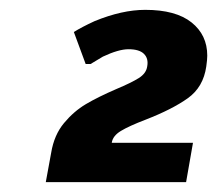

<svg xmlns="http://www.w3.org/2000/svg" viewBox="-20 -730 441 390"><path d="M84 -420Q90 -456 110 -480Q130 -504 154.5 -518.5Q179 -533 216 -549Q247 -562 262 -571.5Q277 -581 279 -595Q282 -611 272.5 -620.5Q263 -630 241 -630Q221 -630 189 -615L164 -600H154L130 -665Q146 -675 172 -687Q228 -710 275 -710Q337 -710 369 -684.5Q401 -659 401 -617Q401 -609 399 -595Q393 -553 361.5 -530.5Q330 -508 276 -487Q242 -474 225.5 -464Q209 -454 207 -440H372L358 -360H73Z"/></svg>

Font: Scada
Style: Bold Italic
Weight: 700
Italic angle: -10°
Version: Version 4.000